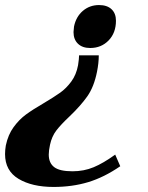

<svg xmlns="http://www.w3.org/2000/svg" viewBox="-64 -527 587 760"><path d="M227 -400Q227 -406 229 -422Q237 -461 264 -484Q291 -507 328 -507Q360 -507 377.5 -490.5Q395 -474 395 -445Q395 -397 366 -367Q337 -337 293 -337Q262 -337 244.5 -354Q227 -371 227 -400ZM-44 83Q-44 67 -41 49Q-32 6 -10 -24Q12 -54 38.5 -73.5Q65 -93 108 -118Q150 -143 174 -160Q198 -177 218 -204Q238 -231 245 -269Q249 -295 249 -308H327Q327 -278 320 -243Q308 -183 281.5 -145.5Q255 -108 211 -66Q177 -34 159 -10.5Q141 13 134 46Q129 69 129 85Q129 118 150.5 134.5Q172 151 223 151Q268 151 306.5 135Q345 119 392 85L412 131Q348 175 285 194Q222 213 148 213Q63 213 9.5 181Q-44 149 -44 83Z"/></svg>

Font: Trirong Black
Style: Italic
Weight: 900
Italic angle: -12°
Designer: Katatrad Team
Foundry: CadsonDemak
Version: Version 1.001